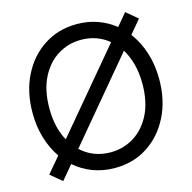

<svg xmlns="http://www.w3.org/2000/svg" viewBox="-109 -848 967 968"><g transform="rotate(-15 374.5 -363.5)"><path d="M104.5 7.8 44.9 -42 113.8 -123.5Q80.6 -171.4 62.3 -232.2Q43.9 -293 43.9 -363.3Q43.9 -473.1 86.4 -557.9Q128.9 -642.6 203.6 -690.9Q278.3 -739.3 374.5 -739.3Q432.1 -739.3 482.4 -721.4Q532.7 -703.6 573.2 -670.9L626.5 -734.4L685.5 -685.1L627 -615.2Q664.1 -566.4 684.6 -502.4Q705.1 -438.5 705.1 -363.3Q705.1 -254.4 662.6 -169.7Q620.1 -85 545.7 -36.6Q471.2 11.7 374.5 11.7Q313.5 11.7 260.5 -8.3Q207.5 -28.3 165.5 -64.9ZM374.5 -70.3Q440.4 -70.3 495.6 -104.2Q550.8 -138.2 584 -203.6Q617.2 -269 617.2 -363.3Q617.2 -419.9 604.7 -466.1Q592.3 -512.2 570.3 -547.9L219.7 -129.4Q284.2 -70.3 374.5 -70.3ZM519 -606.4Q457.5 -657.2 374.5 -657.2Q308.6 -657.2 253.4 -623.3Q198.2 -589.4 165 -523.7Q131.8 -458 131.8 -363.3Q131.8 -312 142.1 -269Q152.3 -226.1 171.4 -192.4Z"/></g></svg>

Font: Inter Display
Style: Regular
Weight: 400
Designer: Rasmus Andersson
Foundry: rsms
Version: Version 4.000;git-37864ae